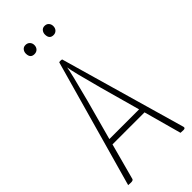

<svg xmlns="http://www.w3.org/2000/svg" viewBox="-280 -943 996 996"><g transform="rotate(-45 218.0 -445.0)"><path d="M146 -824Q116 -824 116 -858Q116 -871 124 -881Q132 -891 146 -891Q161 -891 170 -881.5Q179 -872 179 -858Q179 -843 170 -833.5Q161 -824 146 -824ZM286 -824Q256 -824 256 -858Q256 -871 264 -881Q272 -891 286 -891Q301 -891 309.5 -881.5Q318 -872 318 -858Q318 -843 309 -833.5Q300 -824 286 -824ZM426 -11Q429 1 414 1Q400 1 393 0L336 -207H101L47 -7Q45 1 29 1Q18 1 9 0L206 -701Q206 -705 215 -705Q224 -705 228 -703ZM109 -238H327L266 -458Q221 -623 217 -656Q214 -629 169 -458Z"/></g></svg>

Font: Yanone Kaffeesatz Thin
Style: Regular
Weight: 250
Designer: Yanone (Cyrillic: Daniel Pouzeot)
Foundry: Yanone
Version: Version 1.003;PS 001.003;hotconv 1.0.88;makeotf.lib2.5.64775